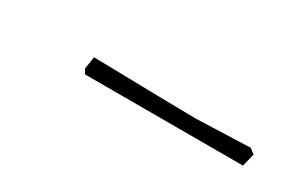

<svg xmlns="http://www.w3.org/2000/svg" viewBox="-10 -696 380 258"><g transform="rotate(30 180.5 -567.0)"><path d="M100 -554 96 -561 99 -580Q240 -577 259 -577L342 -580L350 -574L345 -554Z"/></g></svg>

Font: Albura ExtraLight
Style: Italic
Weight: 156
Italic angle: -7°
Designer: Mercedes Jáuregui
Foundry: Omnibus-Type Team
Version: Version 1.000